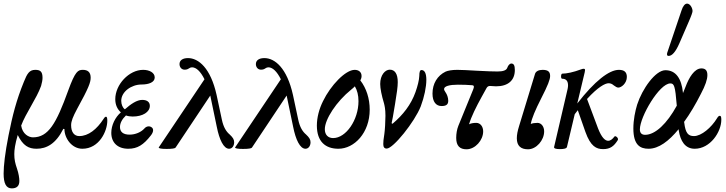

<svg xmlns="http://www.w3.org/2000/svg" viewBox="-48 -811 4013 1061"><path d="M17 230C42 230 59 219 59 189C59 173 55 147 46 121C36 92 31 71 31 41C31 17 35 -13 50 -65C79 -6 110 11 154 11C210 11 261 -17 302 -99L308 -98C308 -47 349 11 407 11C500 11 545 -86 545 -144C545 -158 543 -166 538 -166C534 -166 530 -163 525 -155C487 -96 440 -59 390 -59C362 -59 345 -81 345 -119C345 -141 355 -166 378 -209C443 -327 453 -356 453 -382C453 -413 436 -425 410 -425C383 -425 368 -418 329 -311C263 -128 219 -52 134 -52C111 -52 76 -70 69 -117C94 -185 154 -266 179 -336C184 -354 187 -369 187 -381C187 -416 174 -425 147 -425C114 -425 102 -404 84 -359C42 -256 21 -173 -1 -62C-20 34 -28 105 -28 148C-28 203 -14 230 17 230Z M661 11C711 11 745 -10 786 -63C801 -82 802 -100 789 -108C778 -116 761 -114 750 -101C732 -81 701 -67 668 -67C634 -67 615 -81 615 -109C615 -131 627 -153 648 -173C659 -169 672 -167 685 -167C741 -167 780 -192 780 -226C780 -247 765 -259 738 -259C708 -259 675 -236 642 -207C630 -215 622 -234 622 -254C622 -304 678 -344 734 -344C774 -344 807 -356 807 -383C807 -410 777 -425 743 -425C665 -425 589 -344 589 -263C589 -232 600 -208 620 -190C589 -164 567 -119 567 -77C567 -23 602 11 661 11Z M873 12C903 12 919 9 922 5L1114 -283L1150 -110C1164 -39 1188 11 1218 11C1235 11 1246 -5 1246 -25C1246 -41 1238 -52 1221 -68C1203 -83 1187 -107 1178 -150L1149 -286C1116 -435 1049 -490 991 -490C962 -490 944 -478 944 -457C944 -439 956 -426 972 -426C982 -426 989 -428 996 -433C1002 -437 1007 -439 1013 -439C1036 -439 1060 -417 1082 -373L829 4C829 9 843 12 873 12Z M1295 12C1325 12 1341 9 1344 5L1536 -283L1572 -110C1586 -39 1610 11 1640 11C1657 11 1668 -5 1668 -25C1668 -41 1660 -52 1643 -68C1625 -83 1609 -107 1600 -150L1571 -286C1538 -435 1471 -490 1413 -490C1384 -490 1366 -478 1366 -457C1366 -439 1378 -426 1394 -426C1404 -426 1411 -428 1418 -433C1424 -437 1429 -439 1435 -439C1458 -439 1482 -417 1504 -373L1251 4C1251 9 1265 12 1295 12Z M1822 11C1910 11 1995 -77 1995 -205C1995 -266 1977 -323 1943 -367C1948 -375 1950 -383 1950 -391C1950 -413 1934 -425 1912 -425C1861 -425 1779 -339 1737 -252C1716 -210 1703 -162 1703 -117C1703 -29 1750 11 1822 11ZM1747 -97C1747 -152 1811 -250 1893 -316C1901 -322 1907 -328 1913 -334C1926 -312 1933 -285 1933 -252C1933 -148 1864 -48 1793 -48C1765 -48 1747 -66 1747 -97Z M2089 10C2125 10 2243 -137 2277 -223C2297 -276 2308 -331 2308 -370C2308 -405 2299 -424 2281 -424C2273 -424 2269 -414 2269 -391C2268 -368 2260 -336 2248 -302C2223 -232 2179 -176 2121 -127L2116 -130C2119 -143 2125 -173 2135 -236C2145 -296 2150 -332 2150 -357C2150 -403 2134 -426 2106 -426C2080 -426 2053 -396 2053 -347C2053 -322 2061 -283 2074 -240C2077 -228 2082 -209 2082 -171C2082 -140 2079 -91 2076 -71C2071 -41 2070 -27 2070 -15C2070 2 2076 10 2089 10Z M2530 14C2578 14 2622 -36 2622 -85C2622 -112 2606 -132 2584 -132C2567 -132 2552 -129 2544 -124C2556 -166 2583 -220 2615 -278L2641 -325C2645 -332 2651 -336 2660 -336C2672 -336 2680 -334 2693 -334C2760 -334 2797 -367 2797 -424C2797 -450 2791 -460 2777 -460C2770 -460 2760 -451 2755 -436C2750 -422 2731 -416 2702 -416C2682 -416 2643 -417 2590 -420C2538 -423 2502 -425 2479 -425C2451 -425 2427 -421 2414 -415C2369 -393 2342 -349 2342 -294C2342 -248 2362 -225 2392 -225C2417 -225 2429 -233 2429 -254C2429 -272 2422 -290 2414 -301C2409 -308 2406 -314 2406 -319C2406 -335 2437 -343 2482 -343C2513 -343 2537 -342 2562 -340C2572 -339 2573 -332 2567 -317L2485 -116C2477 -96 2473 -72 2473 -49C2473 -5 2493 14 2530 14Z M2870 14C2916 14 2959 -36 2959 -85C2959 -112 2943 -132 2922 -132C2907 -132 2895 -130 2885 -126C2891 -158 2910 -203 2942 -266C2980 -340 2992 -372 2992 -391C2992 -415 2980 -425 2950 -425C2929 -425 2912 -417 2908 -401L2821 -116C2812 -87 2808 -66 2808 -47C2808 -5 2830 14 2870 14Z M3046 13C3067 13 3083 10 3085 1L3128 -180C3134 -188 3139 -195 3145 -202L3187 -82C3216 -1 3248 13 3285 13C3324 13 3345 -3 3366 -37C3372 -48 3353 -63 3348 -57C3335 -40 3324 -33 3313 -33C3296 -33 3277 -50 3257 -101L3196 -264C3256 -330 3296 -351 3315 -351C3326 -351 3335 -347 3344 -339C3354 -332 3361 -327 3369 -327C3386 -327 3416 -351 3416 -386C3416 -413 3401 -425 3372 -425C3318 -425 3238 -363 3142 -239L3183 -411C3184 -417 3185 -422 3185 -424C3185 -429 3182 -431 3177 -431C3173 -431 3169 -430 3161 -427C3121 -412 3083 -404 3059 -404C3051 -404 3050 -376 3058 -376C3080 -376 3091 -364 3091 -339C3091 -328 3088 -315 3083 -295L3014 1C3012 9 3023 13 3046 13Z M3647 -502C3666 -502 3686 -525 3706 -571L3755 -684C3773 -725 3779 -743 3779 -750C3779 -766 3766 -791 3749 -791C3737 -791 3726 -778 3718 -753L3639 -519C3638 -516 3638 -513 3638 -510C3638 -505 3641 -502 3647 -502ZM3536 11C3592 11 3648 -31 3702 -97C3702 -94 3703 -92 3703 -89C3712 -33 3737 11 3791 11C3877 11 3938 -82 3938 -149C3938 -164 3936 -171 3930 -171C3924 -171 3920 -167 3914 -157C3883 -106 3828 -59 3787 -59C3755 -59 3740 -75 3733 -134L3732 -137C3765 -182 3796 -235 3825 -292C3850 -339 3861 -372 3861 -396C3861 -422 3850 -433 3828 -433C3789 -433 3759 -381 3741 -333C3736 -320 3731 -308 3726 -296C3726 -297 3726 -298 3726 -299C3718 -378 3686 -423 3629 -423C3574 -423 3501 -320 3473 -233C3462 -197 3452 -149 3452 -101C3452 -9 3490 11 3536 11ZM3488 -96C3488 -166 3596 -350 3656 -350C3677 -350 3683 -339 3692 -227C3638 -128 3573 -66 3517 -66C3499 -66 3488 -75 3488 -96Z"/></svg>

Font: Junicode Two Beta SemiCondensed Medium
Style: Italic
Weight: 500
Width: 4
Italic angle: -10°
Version: Version 1.063